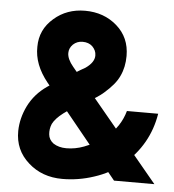

<svg xmlns="http://www.w3.org/2000/svg" viewBox="-52 -760 743 820"><g transform="rotate(5 319.5 -350.0)"><path d="M245 12Q279 12 313 6.5Q347 1 380 -10Q449 -32 501 -76Q607 -166 629 -301H495Q476 -233 420 -187Q377 -153 326 -134Q289 -120 251 -120Q218 -120 195 -135Q175 -150 173 -173Q172 -184 173.5 -195Q175 -206 180 -218Q186 -230 197 -242Q208 -254 225 -267Q248 -284 272 -299Q296 -314 320 -325Q341 -336 358.5 -347Q376 -358 391 -371Q414 -391 430 -410Q446 -429 455 -449Q464 -468 468.5 -489.5Q473 -511 473 -535Q473 -614 417 -663Q361 -712 280 -712Q202 -712 147 -664Q90 -615 90 -541Q88 -465 147 -392L466 0H639L250 -469Q224 -500 224 -526Q224 -547 240 -563Q257 -579 281 -579Q307 -579 323 -564Q331 -556 335.5 -546.5Q340 -537 340 -525Q340 -496 303 -470Q295 -466 282 -458Q269 -450 251 -439Q221 -423 195.5 -406.5Q170 -390 146 -374Q94 -338 67 -284Q41 -231 40 -176Q39 -94 99 -41Q158 12 245 12Z"/></g></svg>

Font: Unageo
Style: Bold
Weight: 700
Designer: Richard Sepsi
Foundry: Richard Sepsi
Version: Version 2.000